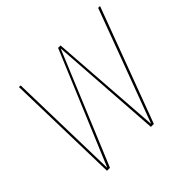

<svg xmlns="http://www.w3.org/2000/svg" viewBox="-142 -764 936 936"><g transform="rotate(-45 325.5 -296.0)"><path d="M106 0H126.5L368 -581.5L408.5 0H429L650 -592H637L420.5 -11H419.5L378 -592H361L118 -11H117L102.5 -592H91Z"/></g></svg>

Font: Anybody Thin
Style: Italic
Weight: 100
Italic angle: -10°
Designer: Tyler Finck
Foundry: Etcetera Type Company
Version: Version 1.114;gftools[0.9.25]